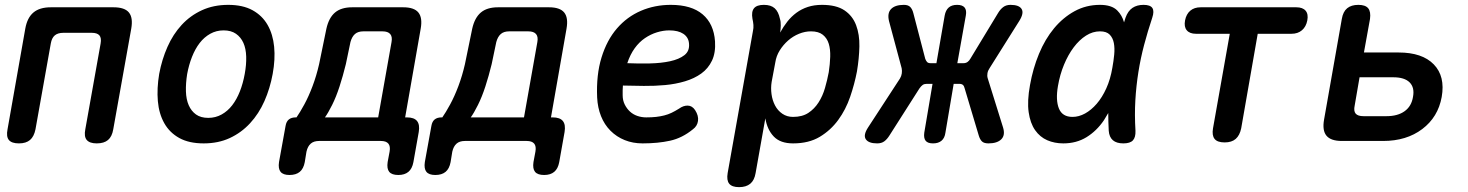

<svg xmlns="http://www.w3.org/2000/svg" viewBox="-20 -580 6040 790"><path d="M58 10Q28 10 16.5 -4Q5 -18 11 -48L84 -462Q92 -507 117.5 -528.5Q143 -550 189 -550H447Q493 -550 510.5 -528.5Q528 -507 520 -462L446 -48Q441 -18 424.5 -4Q408 10 378 10Q349 10 337 -4Q325 -18 331 -48L394 -401Q398 -424 389 -434.5Q380 -445 357 -445H241Q218 -445 205.5 -434.5Q193 -424 189 -401L126 -48Q120 -18 103.5 -4Q87 10 58 10Z M818 10Q758 10 718 -12Q678 -34 656 -73Q634 -112 629.5 -164Q625 -216 635 -276Q646 -335 669 -387Q692 -439 727.5 -477.5Q763 -516 811 -538Q859 -560 919 -560Q979 -560 1019 -538Q1059 -516 1081 -477.5Q1103 -439 1108 -387.5Q1113 -336 1102 -276Q1091 -216 1068 -164Q1045 -112 1009 -73Q973 -34 925.5 -12Q878 10 818 10ZM837 -95Q867 -95 892 -109Q917 -123 935.5 -147Q954 -171 967 -204Q980 -237 987 -276Q994 -314 993 -347Q992 -380 981.5 -403.5Q971 -427 951 -441Q931 -455 900 -455Q870 -455 845 -441Q820 -427 801.5 -403Q783 -379 770 -346Q757 -313 750 -275Q744 -237 745 -204Q746 -171 756.5 -147Q767 -123 786.5 -109Q806 -95 837 -95Z M1171 140Q1145 140 1134.5 127Q1124 114 1128 87L1155 -62Q1158 -80 1168.5 -88.5Q1179 -97 1197 -97H1200Q1214 -117 1232 -150Q1250 -183 1266 -225.5Q1282 -268 1293 -316L1323 -462Q1333 -507 1358.5 -528.5Q1384 -550 1429 -550H1639Q1684 -550 1701.5 -528.5Q1719 -507 1711 -462L1647 -97H1654Q1684 -97 1696 -82Q1708 -67 1703 -37L1681 87Q1676 114 1660.5 127Q1645 140 1619 140Q1592 140 1581.5 127Q1571 114 1575 87L1583 44Q1587 22 1578 11Q1569 0 1547 0H1293Q1271 0 1258.5 11Q1246 22 1241 44L1234 87Q1229 114 1213.5 127Q1198 140 1171 140ZM1591 -407Q1595 -429 1585.5 -440Q1576 -451 1554 -451H1475Q1453 -451 1440.5 -440Q1428 -429 1422 -407L1403 -316Q1391 -267 1377 -224Q1363 -181 1346.5 -148Q1330 -115 1317 -97H1536Z M1771 140Q1745 140 1734.5 127Q1724 114 1728 87L1755 -62Q1758 -80 1768.5 -88.5Q1779 -97 1797 -97H1800Q1814 -117 1832 -150Q1850 -183 1866 -225.5Q1882 -268 1893 -316L1923 -462Q1933 -507 1958.5 -528.5Q1984 -550 2029 -550H2239Q2284 -550 2301.5 -528.5Q2319 -507 2311 -462L2247 -97H2254Q2284 -97 2296 -82Q2308 -67 2303 -37L2281 87Q2276 114 2260.5 127Q2245 140 2219 140Q2192 140 2181.5 127Q2171 114 2175 87L2183 44Q2187 22 2178 11Q2169 0 2147 0H1893Q1871 0 1858.5 11Q1846 22 1841 44L1834 87Q1829 114 1813.5 127Q1798 140 1771 140ZM2191 -407Q2195 -429 2185.5 -440Q2176 -451 2154 -451H2075Q2053 -451 2040.5 -440Q2028 -429 2022 -407L2003 -316Q1991 -267 1977 -224Q1963 -181 1946.5 -148Q1930 -115 1917 -97H2136Z M2840 -127Q2855 -104 2852 -82.5Q2849 -61 2831 -48Q2787 -12 2737 -1Q2687 10 2624 10Q2584 10 2550.5 -3.5Q2517 -17 2492 -42Q2467 -67 2453 -102Q2439 -137 2437 -179Q2433 -272 2455 -343.5Q2477 -415 2518.5 -463Q2560 -511 2617 -535.5Q2674 -560 2740 -560Q2825 -560 2871 -521Q2917 -482 2922 -410Q2925 -363 2909.5 -330.5Q2894 -298 2865.5 -277.5Q2837 -257 2798.5 -245.5Q2760 -234 2717 -230Q2674 -226 2629 -226.5Q2584 -227 2543 -228Q2542 -219 2542 -209V-188Q2542 -167 2550.5 -150Q2559 -133 2572 -121Q2585 -109 2602.5 -103Q2620 -97 2639 -97Q2662 -97 2679.5 -99Q2697 -101 2713 -105Q2729 -109 2743.5 -116Q2758 -123 2774 -133Q2792 -146 2810 -145.5Q2828 -145 2840 -127ZM2561 -320Q2607 -318 2653.5 -319Q2700 -320 2737 -328Q2774 -336 2796 -353Q2818 -370 2815 -401Q2814 -414 2808 -424Q2802 -434 2791.5 -441Q2781 -448 2766.5 -451.5Q2752 -455 2734 -455Q2709 -455 2683 -447Q2657 -439 2633.5 -423Q2610 -407 2591.5 -381.5Q2573 -356 2561 -320Z M3190 -446Q3203 -470 3219.5 -491Q3236 -512 3257 -527.5Q3278 -543 3304 -551.5Q3330 -560 3362 -560Q3421 -560 3454.5 -537.5Q3488 -515 3502.5 -476.5Q3517 -438 3516 -389Q3515 -340 3506 -286Q3496 -234 3478 -181.5Q3460 -129 3429 -86.5Q3398 -44 3353 -17Q3308 10 3243 10Q3191 10 3164 -18Q3137 -46 3129 -93L3089 132Q3084 162 3067 176Q3050 190 3021 190Q2992 190 2980.5 176Q2969 162 2974 132L3078 -452Q3081 -465 3080 -477.5Q3079 -490 3076 -503Q3071 -532 3082.5 -546Q3094 -560 3123 -560Q3152 -560 3167.5 -546Q3183 -532 3189 -503Q3193 -491 3192.5 -474.5Q3192 -458 3190 -446ZM3317 -451Q3292 -451 3267.5 -441Q3243 -431 3223 -413.5Q3203 -396 3188.5 -373Q3174 -350 3170 -323L3155 -243Q3151 -218 3154.5 -192.5Q3158 -167 3169 -146Q3180 -125 3199 -112Q3218 -99 3243 -99Q3281 -99 3306 -115.5Q3331 -132 3348 -158.5Q3365 -185 3374.5 -218Q3384 -251 3390 -283Q3395 -316 3396 -346.5Q3397 -377 3390 -400Q3383 -423 3365.5 -437Q3348 -451 3317 -451Z M3640 -23Q3630 -7 3618.5 1.5Q3607 10 3589 10Q3554 10 3542.5 -7Q3531 -24 3552 -56L3683 -257Q3689 -267 3690.5 -278Q3692 -289 3690 -299L3638 -493Q3630 -526 3646.5 -543Q3663 -560 3699 -560Q3717 -560 3725.5 -551Q3734 -542 3738 -526L3787 -338Q3790 -330 3794.5 -325Q3799 -320 3809 -320H3833L3867 -516Q3871 -538 3883.5 -549Q3896 -560 3918 -560Q3940 -560 3949 -549Q3958 -538 3954 -516L3919 -320H3944Q3954 -320 3961 -325Q3968 -330 3973 -339L4087 -527Q4096 -542 4108 -551Q4120 -560 4138 -560Q4173 -560 4183.5 -543Q4194 -526 4174 -494L4052 -300Q4045 -290 4043 -279Q4041 -268 4044 -258L4107 -56Q4117 -24 4100 -7Q4083 10 4047 10Q4029 10 4020.5 2Q4012 -6 4007 -23L3949 -217Q3947 -226 3942 -230.5Q3937 -235 3927 -235H3904L3870 -34Q3867 -12 3854 -1Q3841 10 3819 10Q3797 10 3788.5 -1Q3780 -12 3783 -34L3817 -235H3793Q3783 -235 3776.5 -230.5Q3770 -226 3763 -216Z M4355 10Q4319 10 4289 -3Q4259 -16 4239 -44.5Q4219 -73 4212.5 -118.5Q4206 -164 4218 -230Q4230 -298 4255 -358.5Q4280 -419 4317 -463.5Q4354 -508 4401.5 -534Q4449 -560 4506 -560Q4554 -560 4577 -537Q4597 -517 4605 -488Q4608 -497 4611 -507Q4621 -535 4639.5 -547.5Q4658 -560 4685 -560Q4713 -560 4721.5 -547Q4730 -534 4721 -507Q4702 -450 4687.5 -395Q4673 -340 4664 -283.5Q4655 -227 4651.5 -167.5Q4648 -108 4652 -42Q4653 -15 4641.5 -2.5Q4630 10 4602 10Q4574 10 4559 -3Q4544 -16 4542 -42Q4540 -80 4540 -115Q4531 -99 4522 -85Q4492 -41 4450.5 -15.5Q4409 10 4355 10ZM4393 -99Q4419 -99 4444.5 -113Q4470 -127 4492.5 -153Q4515 -179 4532 -216.5Q4549 -254 4557 -302Q4562 -329 4564.5 -355.5Q4567 -382 4563 -403Q4559 -424 4546 -437.5Q4533 -451 4506 -451Q4476 -451 4448.5 -433.5Q4421 -416 4398 -385.5Q4375 -355 4358 -314Q4341 -273 4333 -226Q4323 -168 4337 -133.5Q4351 -99 4393 -99Z M5040 -441H4901Q4875 -441 4863 -455.5Q4851 -470 4856 -496Q4861 -522 4877.5 -536Q4894 -550 4920 -550H5314Q5340 -550 5352 -536Q5364 -522 5359 -496Q5354 -470 5337 -455.5Q5320 -441 5294 -441H5155L5087 -52Q5081 -23 5064.5 -8.5Q5048 6 5019 6Q4989 6 4977.5 -8.5Q4966 -23 4971 -52Z M5501 0Q5456 0 5438 -21.5Q5420 -43 5428 -88L5501 -502Q5506 -532 5523 -546Q5540 -560 5569 -560Q5598 -560 5609.5 -546Q5621 -532 5617 -502L5592 -364H5735Q5832 -364 5879.5 -315Q5927 -266 5912 -181Q5897 -98 5832 -49Q5767 0 5671 0ZM5554 -146Q5549 -123 5558 -112.5Q5567 -102 5590 -102H5685Q5731 -102 5759.5 -122.5Q5788 -143 5794 -182Q5801 -220 5780 -241Q5759 -262 5713 -262H5574Z"/></svg>

Font: Maple Mono SemiBold
Style: Italic
Weight: 600
Italic angle: -10°
Monospace: yes
Designer: subframe7536
Version: Version 7.000